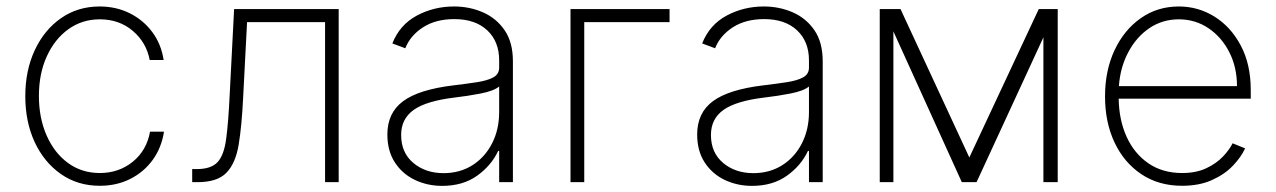

<svg xmlns="http://www.w3.org/2000/svg" viewBox="-20 -574 4021 605"><path d="M294.4 11.4Q224.8 11.4 171.9 -25.6Q119 -62.5 89.3 -126.2Q59.7 -190 59.7 -271Q59.7 -351.9 89.5 -415.8Q119.3 -479.8 172.2 -516.7Q225.1 -553.6 294 -553.6Q345.9 -553.6 388.7 -532.3Q431.5 -511 459.7 -473.2Q487.9 -435.4 495.7 -384.9H451.7Q441.4 -440 398.6 -476.6Q355.8 -513.1 294.4 -513.1Q239 -513.1 195.7 -482.1Q152.3 -451 127.5 -396.5Q102.6 -342 102.6 -271.7Q102.6 -202.4 126.8 -147.4Q150.9 -92.3 194.2 -60.5Q237.6 -28.8 294.4 -28.8Q354.4 -28.8 398.3 -64.3Q442.1 -99.8 452.8 -159.1H496.8Q489 -108.7 461.3 -70.3Q433.6 -32 390.6 -10.3Q347.7 11.4 294.4 11.4Z M585.6 0V-41.2H599.8Q644.9 -41.2 665.3 -62.9Q685.7 -84.5 692.6 -136Q699.6 -187.5 703.8 -276.6L717.7 -545.5H1047.2V0H1004.3V-504.3H758.5L746.1 -265.3Q741.8 -177.2 732.1 -118.3Q722.3 -59.3 693.5 -29.7Q664.8 0 602.6 0Z M1373.6 11.7Q1326.7 11.7 1287.3 -7.1Q1247.9 -25.9 1224.3 -62.1Q1200.6 -98.4 1200.6 -150.2Q1200.6 -218.4 1250.2 -255.1Q1299.7 -291.9 1408.7 -305Q1450.3 -310 1483 -315Q1515.6 -320 1534.3 -330.1Q1552.9 -340.2 1552.9 -361.2V-383.9Q1552.9 -443.2 1515.3 -478.5Q1477.6 -513.8 1411.6 -513.8Q1353.3 -513.8 1313.2 -488.1Q1273.1 -462.4 1257.1 -421.9L1216.3 -437.1Q1239.7 -496.1 1293.5 -524.9Q1347.3 -553.6 1410.5 -553.6Q1459.2 -553.6 1501.4 -535.3Q1543.7 -517 1570 -478.9Q1596.2 -440.7 1596.2 -381V0H1552.9V-98.4H1549.7Q1528.4 -52.6 1483.5 -20.4Q1438.6 11.7 1373.6 11.7ZM1377.8 -28.4Q1429 -28.4 1468.6 -53.4Q1508.2 -78.5 1530.5 -122.2Q1552.9 -165.8 1552.9 -221.2V-301.5Q1535.9 -287.3 1494.5 -279.3Q1453.1 -271.3 1413 -266.7Q1323.5 -256 1283.7 -227.8Q1244 -199.6 1244 -148.8Q1244 -93 1282.3 -60.7Q1320.7 -28.4 1377.8 -28.4Z M2089.8 -545.5V-504.3H1821V0H1777.7V-545.5Z M2349.8 11.7Q2302.9 11.7 2263.5 -7.1Q2224.1 -25.9 2200.5 -62.1Q2176.8 -98.4 2176.8 -150.2Q2176.8 -218.4 2226.4 -255.1Q2275.9 -291.9 2384.9 -305Q2426.5 -310 2459.2 -315Q2491.8 -320 2510.5 -330.1Q2529.1 -340.2 2529.1 -361.2V-383.9Q2529.1 -443.2 2491.5 -478.5Q2453.8 -513.8 2387.8 -513.8Q2329.5 -513.8 2289.4 -488.1Q2249.3 -462.4 2233.3 -421.9L2192.5 -437.1Q2215.9 -496.1 2269.7 -524.9Q2323.5 -553.6 2386.7 -553.6Q2435.4 -553.6 2477.6 -535.3Q2519.9 -517 2546.2 -478.9Q2572.4 -440.7 2572.4 -381V0H2529.1V-98.4H2525.9Q2504.6 -52.6 2459.7 -20.4Q2414.8 11.7 2349.8 11.7ZM2354 -28.4Q2405.2 -28.4 2444.8 -53.4Q2484.4 -78.5 2506.7 -122.2Q2529.1 -165.8 2529.1 -221.2V-301.5Q2512.1 -287.3 2470.7 -279.3Q2429.3 -271.3 2389.2 -266.7Q2299.7 -256 2259.9 -227.8Q2220.2 -199.6 2220.2 -148.8Q2220.2 -93 2258.5 -60.7Q2296.9 -28.4 2354 -28.4Z M3034.4 -77.8 3253.2 -545.5H3312.9V0H3267.8V-456.3L3057.2 0H3010.7L2795.1 -475.1V0H2752.1V-545.5H2817.5Z M3704.9 11.4Q3631 11.4 3576.3 -25.2Q3521.7 -61.8 3491.8 -125.4Q3462 -188.9 3462 -270.2Q3462 -351.9 3492 -415.8Q3522 -479.8 3574.6 -516.7Q3627.1 -553.6 3694.6 -553.6Q3755.7 -553.6 3807.2 -521.5Q3858.7 -489.3 3889.9 -430.2Q3921.2 -371.1 3921.2 -290.1V-263.1H3505Q3506 -196 3530 -143.1Q3554 -90.2 3598.5 -59.5Q3643.1 -28.8 3704.9 -28.8Q3749.3 -28.8 3781.1 -43.9Q3812.9 -58.9 3833.5 -80.6Q3854 -102.3 3864 -122.5L3903.4 -106.5Q3891 -79.2 3864.9 -51.8Q3838.8 -24.5 3798.8 -6.6Q3758.9 11.4 3704.9 11.4ZM3505.7 -302.6H3877.8Q3877.8 -361.9 3853.7 -409.4Q3829.5 -457 3788 -485.1Q3746.4 -513.1 3694.6 -513.1Q3642.8 -513.1 3601.7 -485.3Q3560.7 -457.4 3535.3 -409.6Q3509.9 -361.9 3505.7 -302.6Z"/></svg>

Font: Inter UI Extra Light
Style: Regular
Weight: 200
Designer: Rasmus Andersson
Foundry: rsms
Version: 3.2;8d6f07862